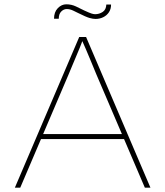

<svg xmlns="http://www.w3.org/2000/svg" viewBox="-20 -872 768 892"><path d="M49 0 348 -700H380L679 0H653L427 -528Q423 -538 415.5 -556Q408 -574 398.5 -597Q389 -620 378.5 -644.5Q368 -669 358 -691L366 -690Q360 -673 350.5 -650Q341 -627 331 -603.5Q321 -580 312.5 -559.5Q304 -539 299 -527L74 0ZM158 -226 168 -249H563L572 -226ZM424 -784Q412 -784 396 -788.5Q380 -793 342 -812Q336 -815 320.5 -822.5Q305 -830 290 -830Q276 -830 264.5 -818.5Q253 -807 253 -785H231Q231 -816 248.5 -834Q266 -852 288 -852Q312 -852 333 -842Q354 -832 372 -823Q396 -812 405.5 -809Q415 -806 422 -806Q441 -806 457 -816.5Q473 -827 474 -851H496Q496 -830 486 -815Q476 -800 459.5 -792Q443 -784 424 -784Z"/></svg>

Font: Lexend Exa Thin
Style: Regular
Weight: 250
Designer: Bonnie Shaver-Troup, Thomas Jockin
Foundry: Lexend
Version: Version 1.007